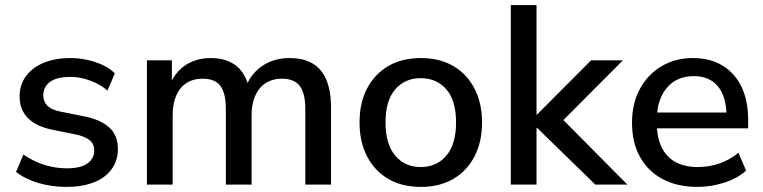

<svg xmlns="http://www.w3.org/2000/svg" viewBox="-20 -725 2997 754"><path d="M242 9Q203 9 166 2Q129 -5 98 -18Q67 -31 43 -50L72 -118Q97 -101 125 -88.5Q153 -76 183.5 -70Q214 -64 243 -64Q296 -64 323 -83Q350 -102 350 -134Q350 -160 332 -174.5Q314 -189 278 -197L183 -216Q121 -229 89 -262Q57 -295 57 -346Q57 -392 82 -426Q107 -460 152 -478.5Q197 -497 256 -497Q290 -497 322 -490Q354 -483 382.5 -470Q411 -457 431 -437L402 -369Q383 -386 358.5 -398Q334 -410 308 -416.5Q282 -423 256 -423Q203 -423 176.5 -403.5Q150 -384 150 -351Q150 -326 166 -310Q182 -294 216 -287L311 -268Q376 -255 409.5 -224Q443 -193 443 -140Q443 -94 418 -60Q393 -26 347.5 -8.5Q302 9 242 9Z M557 0V-488H655V-384H644Q657 -420 680 -445Q703 -470 735.5 -483.5Q768 -497 807 -497Q868 -497 906 -468Q944 -439 958 -379H944Q963 -434 1009 -465.5Q1055 -497 1116 -497Q1172 -497 1208 -475.5Q1244 -454 1262 -410.5Q1280 -367 1280 -301V0H1179V-296Q1179 -358 1157.5 -387Q1136 -416 1087 -416Q1051 -416 1024 -399Q997 -382 982.5 -349.5Q968 -317 968 -273V0H867V-296Q867 -358 846 -387Q825 -416 776 -416Q739 -416 712.5 -399Q686 -382 672 -349.5Q658 -317 658 -273V0Z M1633 9Q1559 9 1505.5 -22Q1452 -53 1422 -110Q1392 -167 1392 -244Q1392 -322 1422 -378.5Q1452 -435 1505.5 -466Q1559 -497 1633 -497Q1706 -497 1759.5 -466Q1813 -435 1843 -378Q1873 -321 1873 -244Q1873 -167 1843 -110Q1813 -53 1759.5 -22Q1706 9 1633 9ZM1632 -69Q1695 -69 1733 -114Q1771 -159 1771 -244Q1771 -330 1733 -374Q1695 -418 1632 -418Q1570 -418 1532 -374Q1494 -330 1494 -244Q1494 -159 1532 -114Q1570 -69 1632 -69Z M1986 0V-705H2087V-275H2089L2301 -488H2426L2169 -230V-277L2444 0H2318L2089 -223H2087V0Z M2720 9Q2640 9 2582.5 -21.5Q2525 -52 2493.5 -108.5Q2462 -165 2462 -243Q2462 -319 2493 -376Q2524 -433 2578 -465Q2632 -497 2701 -497Q2769 -497 2817.5 -467.5Q2866 -438 2892 -384Q2918 -330 2918 -255V-221H2542V-283H2850L2833 -269Q2833 -344 2800 -385Q2767 -426 2705 -426Q2658 -426 2625.5 -404Q2593 -382 2576 -343Q2559 -304 2559 -252V-246Q2559 -188 2577.5 -148.5Q2596 -109 2632 -89Q2668 -69 2721 -69Q2763 -69 2803.5 -82.5Q2844 -96 2880 -125L2910 -55Q2877 -25 2825 -8Q2773 9 2720 9Z"/></svg>

Font: Nunito Sans 12pt SemiBold
Style: Regular
Weight: 600
Designer: Vernon Adams
Foundry: Vernon Adams
Version: Version 3.101;gftools[0.9.27]